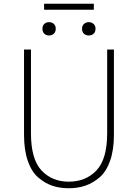

<svg xmlns="http://www.w3.org/2000/svg" viewBox="-20 -990 734 1023"><path d="M108 -272V-726H145V-280Q145 -142 201 -82Q257 -22 346 -22Q437 -22 494 -82Q551 -142 551 -280V-726H587V-272Q587 -191 566.5 -133Q546 -75 510 -44.5Q474 -14 434 -0.5Q394 13 346 13Q298 13 258.5 -0.5Q219 -14 183.5 -44.5Q148 -75 128 -133Q108 -191 108 -272ZM241 -801Q226 -801 216 -810.5Q206 -820 206 -837Q206 -853 216 -862.5Q226 -872 241 -872Q257 -872 267 -862.5Q277 -853 277 -837Q277 -820 267 -810.5Q257 -801 241 -801ZM215 -938V-970H480V-938ZM417 -837Q417 -853 427.5 -862.5Q438 -872 453 -872Q468 -872 478.5 -862.5Q489 -853 489 -837Q489 -820 479 -810.5Q469 -801 453 -801Q437 -801 427 -810.5Q417 -820 417 -837Z"/></svg>

Font: Noto Sans Korean Thin
Style: Regular
Weight: 250
Designer: Ryoko NISHIZUKA  (kana & ideographs); Paul D. Hunt (Latin, Greek & Cyrillic); Wenlong ZHANG  (bopomofo); Sandoll Communi
Foundry: Adobe Systems Incorporated
Version: Version 1.0001;PS 1;hotconv 1.0.78;makeotf.lib2.5.61930